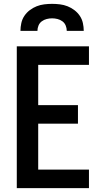

<svg xmlns="http://www.w3.org/2000/svg" viewBox="-20 -975 540 995"><path d="M67 0V-735H441V-639H178V-430H384V-334H178V-96H441V0ZM86 -815Q86 -835 90.5 -855.5Q95 -876 106.5 -893Q118 -910 134.5 -922.5Q151 -935 170 -942.5Q189 -950 209.5 -952.5Q230 -955 250 -955Q270 -955 290.5 -952.5Q311 -950 330 -942.5Q349 -935 365.5 -922.5Q382 -910 393.5 -893Q405 -876 409.5 -855.5Q414 -835 414 -815H326Q326 -829 320.5 -842.5Q315 -856 303.5 -864.5Q292 -873 278 -876.5Q264 -880 250 -880Q236 -880 222 -876.5Q208 -873 196.5 -864.5Q185 -856 179.5 -842.5Q174 -829 174 -815Z"/></svg>

Font: Iosevka Custom
Style: Bold
Weight: 700
Monospace: yes
Designer: Belleve Invis
Foundry: Belleve Invis
Version: Version 30.3.3; ttfautohint (v1.8.3)